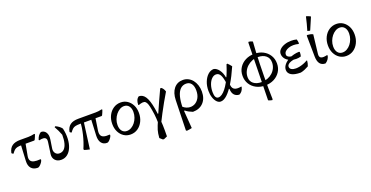

<svg xmlns="http://www.w3.org/2000/svg" viewBox="-32 -1597 5255 2722"><g transform="rotate(-20 2595.5 -235.5)"><path d="M284 5Q219 5 185.5 -34Q152 -73 156 -144L170 -412H243L204 -202Q196 -159 210.5 -133.5Q225 -108 262.5 -99.5Q300 -91 361 -96L365 -87Q364 -71 349.5 -49.5Q335 -28 316.5 -11.5Q298 5 284 5ZM21 -302 3 -315 2 -322Q16 -389 59.5 -420.5Q103 -452 182 -452H304Q348 -452 399 -464L407 -456Q401 -437 393 -419.5Q385 -402 376 -382L367 -375H181Q138 -375 112 -369.5Q86 -364 68 -348.5Q50 -333 28 -302Z M636 13Q577 13 544.5 -23.5Q512 -60 519 -114L544 -291Q549 -322 538 -339.5Q527 -357 501.5 -360.5Q476 -364 434 -354L429 -362Q438 -394 454 -417.5Q470 -441 496 -457Q546 -457 571.5 -416Q597 -375 586 -307L567 -184Q560 -142 581.5 -112Q603 -82 643 -82Q685 -82 713 -109.5Q741 -137 755 -189.5Q769 -242 768 -317Q755 -352 738.5 -386.5Q722 -421 703 -454L716 -464Q746 -451 769.5 -433Q793 -415 807 -395Q826 -311 822 -237Q818 -163 794.5 -107Q771 -51 730.5 -19Q690 13 636 13Z M898 -302 880 -315 879 -322Q893 -389 936.5 -420.5Q980 -452 1059 -452H1321Q1365 -452 1416 -464L1424 -456Q1418 -437 1410 -419.5Q1402 -402 1393 -382L1384 -375H1058Q1015 -375 989 -369.5Q963 -364 945 -348.5Q927 -333 905 -302ZM1065 13Q1039 7 1020 2.5Q1001 -2 985 -8L980 -22Q1060 -209 1075 -420L1121 -409ZM1329 9Q1273 10 1243 -29.5Q1213 -69 1216 -139L1229 -407H1296L1264 -197Q1258 -155 1270 -129Q1282 -103 1314.5 -93.5Q1347 -84 1400 -89L1406 -82Q1405 -66 1391 -44.5Q1377 -23 1359.5 -7Q1342 9 1329 9Z M1683 12Q1626 12 1581.5 -17.5Q1537 -47 1511.5 -98.5Q1486 -150 1486 -216Q1486 -287 1514 -343Q1542 -399 1590.5 -431.5Q1639 -464 1700 -464Q1757 -464 1801 -434.5Q1845 -405 1870.5 -354Q1896 -303 1896 -236Q1896 -166 1868 -109.5Q1840 -53 1792 -20.5Q1744 12 1683 12ZM1650 -53Q1685 -53 1717 -71.5Q1749 -90 1773.5 -121Q1798 -152 1812.5 -192.5Q1827 -233 1827 -276Q1827 -332 1800.5 -365.5Q1774 -399 1728 -399Q1694 -399 1662.5 -380.5Q1631 -362 1606 -331Q1581 -300 1566 -260Q1551 -220 1551 -177Q1551 -120 1577.5 -86.5Q1604 -53 1650 -53Z M2103 236 2086 234 2045 198Q2048 160 2052 133.5Q2056 107 2063.5 81.5Q2071 56 2083.5 24.5Q2096 -7 2117 -55L2104 3Q2103 -40 2101 -74.5Q2099 -109 2095 -141.5Q2091 -174 2084 -212Q2075 -267 2064 -299.5Q2053 -332 2037 -345.5Q2021 -359 1995.5 -357Q1970 -355 1931 -341L1925 -347Q1925 -386 1937 -414Q1949 -442 1974 -458Q2033 -458 2070 -401Q2107 -344 2129 -219Q2140 -155 2146 -91.5Q2152 -28 2154.5 45Q2157 118 2155 213ZM2132 29 2125 -134 2150 -133Q2185 -216 2223 -298Q2261 -380 2298 -460H2314Q2331 -448 2342 -430.5Q2353 -413 2360 -390Q2320 -324 2281.5 -255Q2243 -186 2205.5 -115.5Q2168 -45 2132 29Z M2447 235 2436 224 2448 -227Q2451 -337 2502 -399.5Q2553 -462 2638 -462Q2682 -462 2718.5 -443.5Q2755 -425 2781.5 -392Q2808 -359 2823 -314Q2838 -269 2838 -216Q2838 -111 2779.5 -49.5Q2721 12 2621 12Q2592 1 2565 -13.5Q2538 -28 2515 -47L2482 -26V-127Q2528 -80 2578 -68.5Q2628 -57 2671.5 -77Q2715 -97 2742 -143Q2769 -189 2769 -257Q2769 -324 2741.5 -360.5Q2714 -397 2665 -397Q2612 -397 2576 -361.5Q2540 -326 2522 -257Q2504 -188 2503 -87L2526 222Q2507 227 2487.5 230Q2468 233 2447 235Z M3043 10Q3011 10 2985 -17Q2959 -44 2943.5 -90Q2928 -136 2928 -192Q2928 -266 2952 -326Q2976 -386 3016 -422Q3056 -458 3105 -458Q3148 -449 3182 -402Q3216 -355 3227 -288H3257L3207 -197Q3195 -292 3172 -333.5Q3149 -375 3108 -375Q3072 -375 3042 -345.5Q3012 -316 2994.5 -266.5Q2977 -217 2977 -156Q2977 -56 3032 -56Q3057 -56 3085 -75Q3113 -94 3141.5 -129.5Q3170 -165 3197.5 -214.5Q3225 -264 3250.5 -326Q3276 -388 3298 -459L3311 -464Q3327 -450 3339 -436Q3351 -422 3364 -405Q3305 -270 3248.5 -177.5Q3192 -85 3140.5 -37.5Q3089 10 3043 10ZM3323 8Q3274 6 3246.5 -26Q3219 -58 3218 -116L3199 -128L3246 -214L3245 -193Q3242 -125 3276.5 -100.5Q3311 -76 3387 -91L3390 -83Q3375 -17 3323 8Z M3712 12Q3638 12 3579.5 -18.5Q3521 -49 3488 -102.5Q3455 -156 3455 -225Q3455 -296 3489.5 -349.5Q3524 -403 3583 -433.5Q3642 -464 3717 -464Q3792 -464 3850 -433.5Q3908 -403 3941.5 -349.5Q3975 -296 3975 -226Q3975 -156 3940.5 -102.5Q3906 -49 3847 -18.5Q3788 12 3712 12ZM3735 241Q3699 234 3677 223L3694 -641L3701 -652Q3718 -650 3732 -646Q3746 -642 3760 -634Q3754 -565 3750 -480Q3746 -395 3743.5 -302Q3741 -209 3740 -114.5Q3739 -20 3739.5 68Q3740 156 3743 230ZM3681 -51Q3729 -51 3771.5 -67Q3814 -83 3846 -112Q3878 -141 3896 -180Q3914 -219 3914 -264Q3914 -329 3869.5 -366Q3825 -403 3749 -403Q3703 -403 3661 -386Q3619 -369 3586 -339Q3553 -309 3534.5 -269Q3516 -229 3516 -184Q3516 -122 3560.5 -86.5Q3605 -51 3681 -51Z M4248 12Q4154 12 4107 -16.5Q4060 -45 4060 -96Q4060 -124 4074 -149.5Q4088 -175 4113 -197.5Q4138 -220 4171.5 -236.5Q4205 -253 4244 -263Q4283 -273 4325 -274L4334 -267Q4334 -251 4332.5 -235Q4331 -219 4326 -203Q4279 -204 4240 -199Q4201 -194 4172.5 -184Q4144 -174 4128.5 -159Q4113 -144 4113 -125Q4113 -97 4138.5 -82Q4164 -67 4204 -67Q4230 -67 4259.5 -73Q4289 -79 4321 -91Q4353 -103 4383 -121L4390 -117Q4389 -97 4384 -77.5Q4379 -58 4371 -37Q4343 -21 4311.5 -7.5Q4280 6 4248 12ZM4254 -192Q4217 -192 4183.5 -202.5Q4150 -213 4124.5 -231.5Q4099 -250 4084 -276Q4069 -302 4069 -332Q4069 -370 4097 -398.5Q4125 -427 4171.5 -443Q4218 -459 4272 -459Q4293 -459 4313 -457Q4333 -455 4354 -449Q4359 -434 4361.5 -418.5Q4364 -403 4365 -387L4356 -380Q4319 -390 4281 -390Q4242 -390 4208.5 -378.5Q4175 -367 4155 -347Q4135 -327 4135 -299Q4135 -277 4158.5 -263Q4182 -249 4227 -246L4326 -203Q4308 -197 4290 -194.5Q4272 -192 4254 -192Z M4622 10Q4512 10 4510 -135L4506 -452L4515 -458Q4539 -457 4559 -452.5Q4579 -448 4599 -438L4566 -153Q4561 -107 4588.5 -92.5Q4616 -78 4683 -94L4688 -82Q4673 -22 4622 10ZM4568 -502 4536 -511Q4551 -561 4564 -610.5Q4577 -660 4588 -710L4597 -712L4650 -691L4653 -681L4577 -504Z M4937 12Q4880 12 4835.5 -17.5Q4791 -47 4765.5 -98.5Q4740 -150 4740 -216Q4740 -287 4768 -343Q4796 -399 4844.5 -431.5Q4893 -464 4954 -464Q5011 -464 5055 -434.5Q5099 -405 5124.5 -354Q5150 -303 5150 -236Q5150 -166 5122 -109.5Q5094 -53 5046 -20.5Q4998 12 4937 12ZM4904 -53Q4939 -53 4971 -71.5Q5003 -90 5027.5 -121Q5052 -152 5066.5 -192.5Q5081 -233 5081 -276Q5081 -332 5054.5 -365.5Q5028 -399 4982 -399Q4948 -399 4916.5 -380.5Q4885 -362 4860 -331Q4835 -300 4820 -260Q4805 -220 4805 -177Q4805 -120 4831.5 -86.5Q4858 -53 4904 -53Z"/></g></svg>

Font: Alegreya
Style: Regular
Weight: 400
Designer: Juan Pablo del Peral
Foundry: Huerta Tipografica
Version: Version 2.009